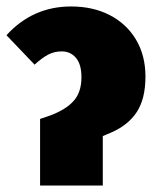

<svg xmlns="http://www.w3.org/2000/svg" viewBox="-30 -574 484 594"><path d="M94 -206 126 -217Q174 -235 198 -262Q222 -289 222 -335Q222 -375 205 -395Q188 -415 161 -415Q138 -415 119 -405Q100 -395 77 -374L-10 -465Q71 -554 190 -554Q258 -554 310 -527Q362 -500 391 -451Q420 -402 420 -337Q420 -269 393.5 -228Q367 -187 314 -164L288 -153V0H94Z"/></svg>

Font: Fira Sans Condensed Black
Style: Regular
Weight: 900
Width: 3
Designer: Carrois Corporate & Edenspiekermann AG
Foundry: Carrois Corporate GbR & Edenspiekermann AG
Version: Version 4.203